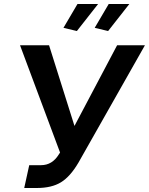

<svg xmlns="http://www.w3.org/2000/svg" viewBox="-20 -936 744 959"><path d="M364 -781 297 -797 367 -916H470ZM520 -781 453 -797 523 -916H626ZM101 3 126 -111H185Q241 -111 274 -165L280 -174L80 -710H225L352 -307L565 -710H704L372 -124Q331 -54 284.5 -25.5Q238 3 164 3Z"/></svg>

Font: Raleway-v4020
Style: Bold Italic
Weight: 700
Italic angle: -12°
Designer: Matt McInerney, Pablo Impallari, Rodrigo Fuenzalida
Foundry: Matt McInerney, Pablo Impallari, Rodrigo Fuenzalida
Version: Version 4.020;PS 004.020;hotconv 1.0.88;makeotf.lib2.5.64775